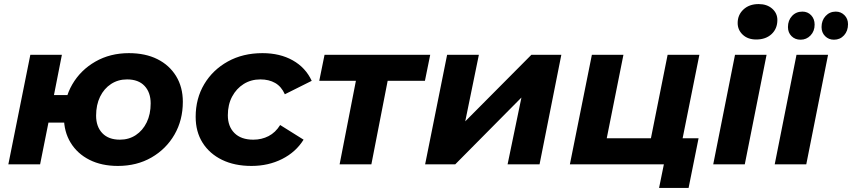

<svg xmlns="http://www.w3.org/2000/svg" viewBox="-20 -807 4185 943"><path d="M21 0 129 -538H284L245 -340H403L376 -205H218L177 0ZM559 8Q479 8 419.5 -22Q360 -52 327 -106Q294 -160 294 -231Q294 -322 335 -392.5Q376 -463 448.5 -504.5Q521 -546 613 -546Q694 -546 753 -516.5Q812 -487 845 -433Q878 -379 878 -307Q878 -217 837 -146Q796 -75 724 -33.5Q652 8 559 8ZM569 -121Q613 -121 647 -143.5Q681 -166 700.5 -206Q720 -246 720 -299Q720 -353 690 -385Q660 -417 604 -417Q560 -417 525.5 -394.5Q491 -372 471.5 -332Q452 -292 452 -239Q452 -185 482.5 -153Q513 -121 569 -121Z M1215 8Q1132 8 1070.5 -22Q1009 -52 975 -106Q941 -160 941 -233Q941 -323 983 -393.5Q1025 -464 1099 -505Q1173 -546 1269 -546Q1355 -546 1418 -510.5Q1481 -475 1511 -410L1379 -344Q1362 -382 1331.5 -399.5Q1301 -417 1259 -417Q1213 -417 1177 -394.5Q1141 -372 1120 -332.5Q1099 -293 1099 -241Q1099 -186 1131.5 -153.5Q1164 -121 1224 -121Q1265 -121 1299 -138.5Q1333 -156 1356 -193L1471 -121Q1433 -60 1365.5 -26Q1298 8 1215 8Z M1648 0 1735 -446 1763 -410H1548L1574 -538H2093L2067 -410H1848L1891 -446L1804 0Z M2068 0 2176 -538H2332L2265 -211L2590 -538H2737L2630 0H2473L2541 -328L2216 0Z M2779 0 2887 -538H3042L2960 -128H3177L3259 -538H3415L3307 0ZM3217 116 3241 -2 3276 0H3152L3177 -128H3411L3362 116Z M3483 0 3590 -538H3745L3638 0ZM3694 -613Q3653 -613 3628 -636.5Q3603 -660 3603 -694Q3603 -734 3631.5 -760.5Q3660 -787 3706 -787Q3747 -787 3772.5 -764.5Q3798 -742 3798 -709Q3798 -666 3769.5 -639.5Q3741 -613 3694 -613Z M3785 0 3892 -538H4047L3940 0ZM4076 -612Q4050 -612 4032.5 -629.5Q4015 -647 4015 -674Q4015 -707 4035 -728.5Q4055 -750 4085 -750Q4110 -750 4127.5 -732.5Q4145 -715 4145 -688Q4145 -655 4125.5 -633.5Q4106 -612 4076 -612ZM3912 -612Q3885 -612 3867.5 -629.5Q3850 -647 3850 -674Q3850 -707 3870 -728.5Q3890 -750 3921 -750Q3947 -750 3964 -732Q3981 -714 3981 -686Q3981 -654 3961 -633Q3941 -612 3912 -612Z"/></svg>

Font: MOST Montserrat
Style: Bold Italic
Weight: 700
Italic angle: -11.3°
Designer: Julieta Ulanovsky
Foundry: Julieta Ulanovsky
Version: Version 8.000;March 11, 2024;FontCreator 15.0.0.2926 64-bit